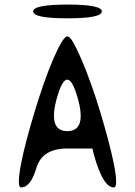

<svg xmlns="http://www.w3.org/2000/svg" viewBox="-20 -819 590 839"><path d="M477 0Q460 0 445.5 -17Q431 -34 419.5 -59.5Q408 -85 400 -110.5Q392 -136 388 -153Q384 -170 384 -170H274Q164 -170 139 -85Q114 0 72 0Q62 0 62.5 -28Q63 -56 72 -103Q81 -150 96.5 -208.5Q112 -267 131 -330Q150 -393 170.5 -451.5Q191 -510 211 -557Q231 -604 247.5 -632Q264 -660 274 -660Q285 -660 301 -632Q317 -604 337 -557Q357 -510 378 -451.5Q399 -393 418 -330Q437 -267 452.5 -208.5Q468 -150 477.5 -103Q487 -56 487.5 -28Q488 0 477 0ZM274 -246Q362 -246 318 -396Q274 -546 230 -396Q187 -246 274 -246ZM275 -799Q425 -799 425 -769Q425 -739 275 -739Q125 -739 125 -769Q125 -799 275 -799Z"/></svg>

Font: Syne Mono
Style: Regular
Weight: 400
Monospace: yes
Designer: Lucas Descroix
Foundry: Bonjour Monde
Version: Version 2.000; ttfautohint (v1.8.3)